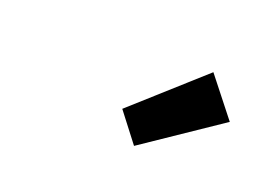

<svg xmlns="http://www.w3.org/2000/svg" viewBox="-49 -943 699 486"><g transform="rotate(20 300.0 -700.0)"><path d="M334 -578 274 -656 459 -822 541 -718Z"/></g></svg>

Font: TypoPRO Source Code Pro
Style: Bold Italic
Weight: 700
Italic angle: -11°
Monospace: yes
Designer: Paul D. Hunt, Teo Tuominen
Foundry: Adobe Systems Incorporated
Version: Version 1.030;PS 1.0;hotconv 1.0.84;makeotf.lib2.5.63406